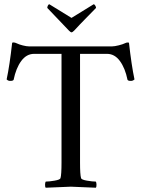

<svg xmlns="http://www.w3.org/2000/svg" viewBox="-20 -879 666 902"><path d="M11.2 -505.9Q25.4 -572.3 37.1 -678.2Q44.9 -682.1 60.1 -674.8Q69.8 -669.9 87.4 -665.5Q105 -661.1 116.2 -661.1H506.8Q518.1 -661.1 537.6 -666Q557.1 -670.9 566.9 -675.8Q579.1 -681.6 585.9 -678.2Q597.7 -572.3 611.8 -505.9Q603.5 -498 592.8 -499Q582.5 -499 579.1 -503.9Q567.9 -559.1 543.2 -592.5Q518.6 -626 482.9 -626H356V-116.2Q356 -58.1 360.8 -42Q362.8 -34.7 388.7 -30.3Q414.6 -25.9 430.2 -25.9Q433.1 -22 433.3 -11.5Q433.6 -1 430.2 2.9Q327.6 -2 313 -2Q297.4 -2 194.8 2.9Q191.4 -1 191.7 -11.5Q191.9 -22 194.8 -25.9Q210.4 -25.9 236.3 -30.3Q262.2 -34.7 264.2 -42Q269 -58.1 269 -116.2V-626H140.1Q104.5 -626 79.8 -592.5Q55.2 -559.1 43.9 -503.9Q40.5 -499 29.8 -499Q19 -498 11.2 -505.9ZM202.1 -841.8Q202.1 -847.2 205.1 -853Q208 -858.9 211.9 -858.9L315.9 -794.9L419.9 -858.9Q423.8 -858.9 427.5 -852.8Q431.2 -846.7 431.2 -841.8Q418 -828.1 384.8 -794.4Q351.6 -760.7 328.1 -734.9Q320.3 -727.1 315.9 -727.1Q312 -727.1 304.2 -734.9Q283.7 -756.8 253.4 -788.1Q223.1 -819.3 202.1 -841.8Z"/></svg>

Font: Crimson
Style: Roman
Weight: 400
Version: Version 0.8